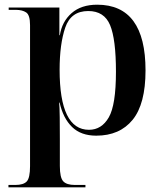

<svg xmlns="http://www.w3.org/2000/svg" viewBox="-20 -568 695 818"><path d="M16 230H344V220H299Q264 220 249.5 204.5Q235 189 235 139V26Q235 -24 234.5 -68Q234 -112 232 -131H234Q249 -64 287 -27Q325 10 390 10Q490 10 545 -57.5Q600 -125 600 -268Q600 -548 394 -548Q326 -548 285 -512Q244 -476 235 -418H233V-536H17V-526H48Q75 -526 91.5 -515Q108 -504 108 -461V140Q108 190 94 205Q80 220 45 220H16ZM359 -15Q234 -15 234 -271Q234 -380 258 -450.5Q282 -521 356 -521Q424 -521 449 -461Q474 -401 474 -262Q474 -121 443.5 -68Q413 -15 359 -15Z"/></svg>

Font: Noto Serif Display Semi
Style: Regular
Weight: 600
Designer: Monotype Design Team
Foundry: Monotype Imaging Inc.
Version: Version 1.900